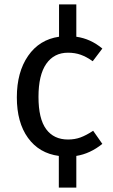

<svg xmlns="http://www.w3.org/2000/svg" viewBox="-20 -704 518 878"><path d="M448 -46Q392 -1 329 9V154H249V9Q159 -3 108 -73.5Q57 -144 57 -259Q57 -374 108.5 -448.5Q160 -523 250 -536V-684H329V-536Q394 -527 448 -482L404 -424Q376 -444 349.5 -453.5Q323 -463 291 -463Q227 -463 191.5 -412Q156 -361 156 -261Q156 -161 191 -113.5Q226 -66 291 -66Q322 -66 348 -75.5Q374 -85 406 -106Z"/></svg>

Font: Wolseley Sans
Style: Regular
Weight: 400
Designer: Carrois Corporate & Edenspiekermann AG
Foundry: Carrois Corporate GbR & Edenspiekermann AG
Version: Version 4.202